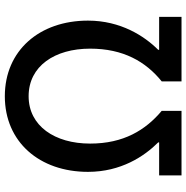

<svg xmlns="http://www.w3.org/2000/svg" viewBox="-8 -782 790 815"><g transform="rotate(-90 387.5 -375.0)"><path d="M50 0H324V-84C242 -153 185 -246 185 -388C185 -538 260 -649 386 -649C514 -649 588 -538 588 -388C588 -247 533 -152 449 -84V0H723V-95H583V-99C641 -157 707 -258 707 -397C707 -603 580 -750 386 -750C192 -750 65 -603 65 -397C65 -257 131 -158 190 -99V-95H50Z"/></g></svg>

Font: Spoqa Han Sans Neo Medium
Style: Regular
Weight: 500
Designer: [Spoqa Han Sans Neo] Dong-huui Kim  Younghwa Kang  Yujin Lee  [Noto Sans] Ryoko NISHIZUKA  (kana & ideographs); Paul D. 
Foundry: Spoqa (http://www.spoqa-han-sans.com)
Version: Version 1.000